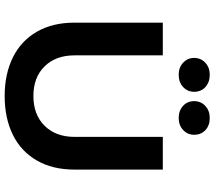

<svg xmlns="http://www.w3.org/2000/svg" viewBox="-68 -840 918 822"><g transform="rotate(90 391.0 -429.0)"><path d="M391 10Q297 10 226 -25Q155 -60 116 -127.5Q77 -195 77 -288V-667H217V-289Q217 -209 264 -161Q311 -113 391 -113Q471 -113 518.5 -161Q566 -209 566 -289V-667H706V-288Q706 -195 667 -127.5Q628 -60 557 -25Q486 10 391 10ZM228 -801Q228 -830 248.5 -849Q269 -868 300 -868Q332 -868 352.5 -849.5Q373 -831 373 -801Q373 -773 352.5 -754Q332 -735 300 -735Q269 -735 248.5 -754Q228 -773 228 -801ZM413 -801Q413 -830 433.5 -849Q454 -868 485 -868Q517 -868 537 -849.5Q557 -831 557 -801Q557 -773 536.5 -754Q516 -735 485 -735Q454 -735 433.5 -753.5Q413 -772 413 -801Z"/></g></svg>

Font: Madhuban SemiBold
Style: Regular
Weight: 600
Designer: jaikishan Patel
Foundry: MagicType
Version: Version 1.000